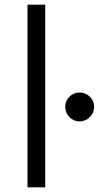

<svg xmlns="http://www.w3.org/2000/svg" viewBox="-20 -804 425 824"><path d="M98 -784H174V0H98ZM321 -407Q296 -407 278 -389Q260 -371 260 -346Q260 -320 278 -301.5Q296 -283 321 -283Q347 -283 365.5 -301.5Q384 -320 384 -346Q384 -371 365.5 -389Q347 -407 321 -407Z"/></svg>

Font: Nebula Sans Book
Style: Regular
Weight: 400
Designer: Paul D. Hunt for Adobe (as Source Sans)
Foundry: Nebula Entertainment & Broadcasting LLC
Version: Version 1.010